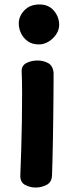

<svg xmlns="http://www.w3.org/2000/svg" viewBox="-20 -568 335 860"><path d="M140 272Q114 272 92 260Q70 248 71 217Q73 168 75 105.5Q77 43 78 -23Q79 -89 79 -148.5Q79 -208 77 -250Q77 -275 99 -286Q121 -297 148 -297Q174 -297 195.5 -285.5Q217 -274 220 -242Q220 -237 220 -208Q220 -179 219.5 -134.5Q219 -90 218.5 -39.5Q218 11 217 61Q216 111 215 152Q214 193 213 217Q212 248 189 260Q166 272 140 272ZM154 -369Q124 -369 104 -383.5Q84 -398 74 -419.5Q64 -441 64 -463Q64 -495 89 -521.5Q114 -548 157 -548Q198 -548 221.5 -520Q245 -492 245 -457Q245 -434 231.5 -414Q218 -394 197.5 -381.5Q177 -369 154 -369Z"/></svg>

Font: Playpen Sans
Style: Bold
Weight: 700
Designer: Laura Meseguer, Veronika Burian, José Scaglione
Foundry: TypeTogether
Version: Version 1.001